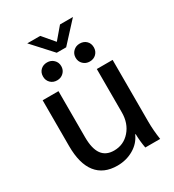

<svg xmlns="http://www.w3.org/2000/svg" viewBox="-195 -920 945 1041"><g transform="rotate(-30 277.5 -399.5)"><path d="M57 -213V-500H156V-212Q156 -140 181 -105Q206 -70 257 -70Q317 -70 356.5 -115Q396 -160 396 -229V-500H495V-113Q495 -59 504 0H411Q403 -43 402 -89H399Q379 -43 333.5 -16.5Q288 10 232 10Q146 10 101.5 -46.5Q57 -103 57 -213ZM139 -809H220L282 -736L344 -809H425L311 -685H252ZM123 -610Q123 -635 139 -650.5Q155 -666 180 -666Q204 -666 220.5 -650Q237 -634 237 -610Q237 -586 220.5 -570Q204 -554 180 -554Q155 -554 139 -570Q123 -586 123 -610ZM327 -610Q327 -634 343.5 -650Q360 -666 384 -666Q409 -666 425 -650.5Q441 -635 441 -610Q441 -586 425 -570Q409 -554 384 -554Q360 -554 343.5 -570Q327 -586 327 -610Z"/></g></svg>

Font: Sarabun Medium
Style: Regular
Weight: 500
Designer: Suppakit Chalermlarp | Katatrad Co.,Ltd.
Foundry: Cadson Demak Co.,Ltd.
Version: Version 1.000; ttfautohint (v1.6)